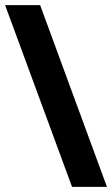

<svg xmlns="http://www.w3.org/2000/svg" viewBox="-20 -732 439 752"><path d="M398.9 0H262.2L0 -711.9H137.2Z"/></svg>

Font: Creato Display ExtraBold
Style: Regular
Weight: 800
Version: Version 1.000